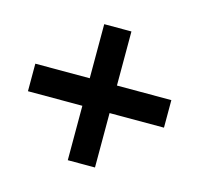

<svg xmlns="http://www.w3.org/2000/svg" viewBox="-70 -500 580 559"><g transform="rotate(15 220.0 -221.0)"><path d="M261 -180V-16H179V-180H15V-263H179V-426H261V-263H425V-180Z"/></g></svg>

Font: Puffins on Iceburgs(2)
Style: on-Iceburgs-Bold
Weight: 700
Version: Version 1.0